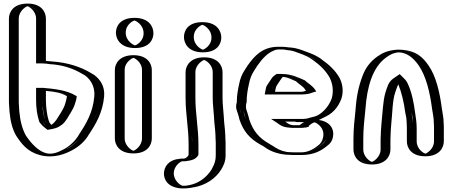

<svg xmlns="http://www.w3.org/2000/svg" viewBox="-20 -842 2534 1075"><path d="M374 -299C372 -286 370 -280 366 -267C362 -247 350 -231 342 -215C328 -194 317 -168 297 -152L279 -140C273 -137 268 -135 261 -134C254 -139 250 -144 244 -151C241 -155 233 -163 233 -168C224 -194 218 -224 218 -259C217 -267 217 -275 217 -282V-335H219C275 -331 336 -323 374 -299ZM134 -822C89 -822 50 -783 50 -738V-282C50 -271 50 -261 51 -251L53 -219C58 -163 69 -118 91 -79C121 -34 159 12 217 28C272 43 326 26 364 3C401 -17 435 -48 456 -84C496 -144 535 -209 543 -301C548 -361 519 -403 486 -428C485 -429 468 -437 467 -438C411 -471 346 -493 264 -498C248 -500 234 -502 217 -502V-738C217 -783 179 -822 134 -822ZM220 -350H202V-282C202 -240 210 -192 218 -167C222 -154 230 -145 232 -142C238 -133 247 -125 257 -118C269 -120 278 -123 287 -127L306 -140C331 -160 342 -188 355 -207C362 -222 375 -240 380 -263C385 -279 387 -289 390 -306C347 -337 281 -346 220 -350ZM134 -807C171 -807 202 -775 202 -738V-487H217C233 -487 246 -485 263 -483C343 -478 406 -456 459 -425C463 -422 476 -416 478 -415C509 -391 533 -355 528 -302C520 -213 483 -152 443 -92C423 -58 392 -29 357 -10C319 10 273 28 221 14C168 0 133 -44 104 -87C84 -123 72 -168 68 -220L66 -252C65 -262 65 -272 65 -282V-738C65 -775 97 -807 134 -807ZM390 -306C387 -289 385 -279 380 -263C375 -240 362 -222 355 -207C342 -188 331 -160 306 -140L287 -127C278 -123 269 -120 257 -118C247 -125 239 -133 232 -141C229 -144 222 -153 218 -167C210 -192 202 -240 202 -282V-350H220C281 -346 347 -337 390 -306ZM133 -807C96 -807 65 -775 65 -738V-282C65 -272 65 -262 66 -252L68 -220C72 -168 84 -123 104 -87C133 -44 168 0 221 14C271 28 320 11 356 -10C391 -31 423 -57 443 -92C483 -152 520 -213 528 -302C533 -355 509 -391 478 -415C476 -416 463 -422 459 -425C406 -456 343 -478 263 -483C246 -484 233 -487 217 -487H202V-738C202 -775 170 -807 133 -807ZM232 -171C235 -161 241 -156 244 -151C248 -145 254 -140 261 -134C267 -135 273 -137 279 -140L297 -152C317 -168 327 -192 342 -215C350 -231 362 -247 366 -266C369 -279 372 -285 374 -299C336 -322 276 -331 219 -335H217V-282C217 -241 225 -196 232 -171ZM133 -822C178 -822 217 -783 217 -738V-502C234 -502 246 -500 264 -498C345 -493 411 -470 466 -438C469 -436 482 -430 486 -428C520 -402 548 -361 543 -301C535 -209 497 -145 456 -84C435 -48 401 -17 364 3C325 24 274 44 217 28C158 12 121 -35 91 -79C69 -119 58 -163 53 -219L51 -251C50 -261 50 -271 50 -282V-738C50 -783 88 -822 133 -822ZM222 -350H182V-282C182 -238 188 -198 198 -167C199 -157 208 -150 211 -146C217 -139 222 -134 231 -127L246 -115L274 -120C289 -123 299 -127 307 -131L327 -144C352 -164 362 -191 376 -211C384 -226 396 -244 401 -265C406 -279 408 -288 410 -303L403 -307C355 -337 281 -345 222 -350ZM134 -807C143 -806 182 -780 182 -738V-487H217C227 -487 240 -485 257 -483C328 -479 385 -461 438 -430C444 -426 453 -421 457 -419C486 -397 513 -359 508 -302C500 -211 462 -149 422 -88C402 -53 370 -24 337 -6C298 15 267 24 236 15C195 4 155 -38 125 -83C104 -121 93 -165 88 -219L86 -251C85 -261 85 -271 85 -282V-738C85 -780 125 -806 134 -807ZM237 -333C285 -329 326 -322 355 -303C352 -288 351 -280 346 -265C341 -243 329 -226 321 -211C305 -187 292 -159 268 -143C262 -149 256 -154 252 -169C244 -194 237 -241 237 -282ZM134 -822C54 -822 30 -773 30 -738V-282C30 -272 30 -262 31 -252L33 -220C38 -165 48 -122 70 -83C99 -39 132 7 202 26C281 48 349 18 384 -1C424 -22 457 -53 477 -88C517 -148 555 -212 563 -302C568 -358 542 -396 508 -422C504 -425 491 -432 488 -434C432 -467 361 -492 270 -498L237 -501V-738C237 -773 214 -822 134 -822Z M643 -450V-67C643 -22 682 17 727 17C772 17 810 -22 810 -67V-450C810 -495 772 -533 727 -533C682 -533 643 -495 643 -450ZM649 -659C649 -612 689 -573 736 -573C782 -573 819 -610 819 -656C819 -703 780 -742 733 -742C687 -742 649 -705 649 -659ZM658 -450C658 -487 690 -518 727 -518C764 -518 795 -487 795 -450V-67C795 -30 764 2 727 2C690 2 658 -30 658 -67ZM664 -659C664 -697 695 -727 733 -727C772 -727 804 -695 804 -656C804 -618 774 -588 736 -588C697 -588 664 -621 664 -659ZM658 -450V-67C658 -30 690 2 727 2C764 2 795 -30 795 -67V-450C795 -487 764 -518 727 -518C690 -518 658 -487 658 -450ZM664 -659C664 -621 697 -588 736 -588C774 -588 804 -618 804 -656C804 -695 772 -727 733 -727C695 -727 664 -697 664 -659ZM643 -450C643 -495 682 -533 727 -533C772 -533 810 -495 810 -450V-67C810 -22 772 17 727 17C682 17 643 -22 643 -67ZM649 -659C649 -705 687 -742 733 -742C780 -742 819 -703 819 -656C819 -610 782 -573 736 -573C689 -573 649 -612 649 -659ZM678 -450C678 -496 723 -518 727 -518C731 -518 775 -496 775 -450V-67C775 -25 736 1 727 2C718 1 678 -25 678 -67ZM684 -659C684 -707 728 -727 733 -727C738 -727 784 -705 784 -656C784 -608 740 -588 736 -588C731 -588 684 -610 684 -659ZM623 -450V-67C623 -32 647 17 727 17C807 17 830 -32 830 -67V-450C830 -485 806 -533 727 -533C648 -533 623 -485 623 -450ZM629 -659C629 -623 655 -573 736 -573C816 -573 839 -620 839 -656C839 -693 814 -742 733 -742C653 -742 629 -695 629 -659Z M1055 -57C1055 -138 1039 -212 1039 -294V-438C1039 -483 1078 -521 1123 -521C1168 -521 1206 -483 1206 -438V-294C1206 -259 1211 -226 1213 -190L1215 -160C1218 -137 1222 -90 1222 -64C1223 -54 1223 -44 1223 -34V29C1223 57 1216 79 1205 98C1202 102 1200 106 1198 111C1172 153 1130 187 1077 202C1068 205 1059 208 1050 209L1036 211C1027 212 1017 213 1006 213H998C954 210 915 172 918 125C921 82 959 43 1005 46H1010C1015 45 1019 45 1023 44C1028 44 1039 39 1045 36C1048 33 1051 29 1054 26C1054 24 1055 24 1056 22V-34C1056 -42 1056 -50 1055 -57ZM1030 -635C1030 -588 1069 -549 1116 -549C1162 -549 1199 -586 1199 -632C1199 -679 1160 -718 1113 -718C1067 -718 1030 -681 1030 -635ZM1208 -34C1208 -44 1208 -53 1207 -63V-64C1207 -89 1203 -136 1200 -158L1198 -189C1196 -224 1191 -258 1191 -294V-438C1191 -475 1160 -506 1123 -506C1086 -506 1054 -474 1054 -438V-294C1054 -205 1071 -126 1071 -34V26L1069 30V32C1057 48 1040 59 1011 61H1005C967 59 935 90 933 126C931 164 961 195 998 198H1006C1016 198 1025 197 1034 196L1048 194C1056 193 1064 191 1073 188C1122 174 1160 144 1185 104C1186 101 1188 96 1192 90C1201 74 1208 54 1208 29ZM1045 -635C1045 -673 1075 -703 1113 -703C1152 -703 1184 -671 1184 -632C1184 -594 1154 -564 1116 -564C1077 -564 1045 -596 1045 -635ZM1054 -294V-438C1054 -474 1086 -506 1123 -506C1160 -506 1191 -475 1191 -438V-294C1191 -258 1196 -224 1198 -189L1200 -158C1203 -136 1207 -89 1207 -64V-63C1208 -53 1208 -44 1208 -34V29C1208 54 1201 74 1192 90C1188 96 1186 101 1185 104C1160 144 1122 174 1073 188C1064 191 1056 193 1048 194L1034 196C1025 197 1016 198 1006 198H998C961 195 931 164 933 126C935 90 967 59 1005 61H1011C1040 59 1057 48 1069 32V30L1071 26V-34C1071 -126 1054 -207 1054 -294ZM1045 -635C1045 -596 1077 -564 1116 -564C1154 -564 1184 -594 1184 -632C1184 -671 1152 -703 1113 -703C1075 -703 1045 -673 1045 -635ZM1223 -34C1223 -44 1223 -55 1222 -64C1222 -90 1218 -139 1215 -160L1213 -190C1211 -226 1206 -259 1206 -294V-438C1206 -483 1168 -521 1123 -521C1078 -521 1039 -483 1039 -438V-294C1039 -203 1056 -124 1056 -34V22L1054 26V27C1045 37 1033 45 1011 46H1005C958 44 921 81 918 125C915 172 953 210 998 213H1006C1017 213 1027 212 1036 211L1050 209C1116 196 1165 163 1197 112C1211 90 1223 64 1223 29ZM1030 -635C1030 -681 1067 -718 1113 -718C1160 -718 1199 -679 1199 -632C1199 -586 1162 -549 1116 -549C1069 -549 1030 -588 1030 -635ZM1074 -294V-438C1074 -480 1115 -505 1123 -506C1132 -505 1171 -480 1171 -438V-294C1171 -259 1176 -225 1178 -190L1180 -159C1183 -136 1187 -90 1187 -64C1188 -54 1188 -44 1188 -34V29C1188 55 1181 77 1171 94C1168 99 1166 103 1164 108C1138 149 1099 178 1058 190C1051 192 1041 194 1038 195L1025 197C1019 198 1013 198 1006 198H1002C988 195 951 167 953 125C955 86 991 62 1000 61H1016C1058 56 1075 49 1089 29V27C1090 26 1090 25 1091 24V-34C1091 -125 1074 -206 1074 -294ZM1065 -635C1065 -683 1109 -703 1113 -703C1118 -703 1164 -681 1164 -632C1164 -584 1120 -564 1116 -564C1111 -564 1065 -586 1065 -635ZM1243 -34C1243 -44 1243 -55 1242 -64C1242 -89 1238 -137 1235 -159L1233 -189C1231 -224 1226 -258 1226 -294V-438C1226 -473 1202 -521 1123 -521C1044 -521 1019 -472 1019 -438V-294C1019 -204 1036 -125 1036 -34V24L1034 28V30C1024 43 1014 45 1008 46H1007C998 46 992 46 985 47C920 54 900 94 898 126C896 165 921 208 996 213H1006C1019 213 1033 212 1045 210L1059 208C1134 196 1188 156 1218 108C1231 87 1243 62 1243 29ZM1010 -635C1010 -598 1035 -549 1116 -549C1196 -549 1219 -596 1219 -632C1219 -669 1194 -718 1113 -718C1033 -718 1010 -671 1010 -635Z M1586 -410C1576 -411 1564 -413 1554 -413H1548C1540 -408 1532 -395 1527 -387L1511 -363C1505 -354 1505 -350 1502 -338L1500 -328H1658C1666 -328 1673 -328 1680 -329C1691 -329 1700 -333 1710 -336C1697 -356 1675 -366 1658 -383C1636 -392 1613 -403 1589 -409C1588 -410 1587 -410 1586 -410ZM1708 -164 1696 -158C1689 -152 1683 -149 1675 -143C1674 -143 1674 -143 1674 -142C1671 -141 1668 -141 1666 -141H1625C1622 -141 1616 -141 1609 -142C1587 -142 1576 -152 1562 -161H1658C1676 -161 1692 -162 1708 -164ZM1742 -172C1792 -171 1836 -128 1824 -72C1819 -49 1808 -32 1789 -19C1760 5 1721 26 1667 26H1625C1620 26 1613 26 1604 25C1548 25 1511 3 1476 -18L1458 -29C1400 -61 1364 -102 1341 -170C1338 -182 1335 -193 1331 -206C1325 -219 1322 -232 1322 -245C1322 -254 1323 -262 1326 -271C1326 -311 1332 -341 1339 -374C1345 -405 1355 -428 1370 -452L1388 -480C1414 -517 1443 -551 1486 -569C1503 -576 1520 -580 1537 -580H1557C1566 -580 1576 -579 1585 -578L1599 -576C1630 -574 1651 -565 1676 -556C1709 -544 1737 -533 1763 -512C1802 -484 1836 -453 1860 -410C1878 -375 1885 -330 1872 -288C1855 -239 1814 -193 1763 -178ZM1667 -396C1684 -379 1706 -368 1722 -344L1734 -327L1714 -322C1705 -319 1696 -314 1681 -314C1675 -313 1666 -313 1658 -313H1482L1487 -341C1489 -352 1492 -360 1499 -371L1514 -395C1520 -405 1530 -419 1543 -428H1554C1599 -428 1634 -410 1667 -396ZM1706 -179 1793 -190 1704 -145C1699 -141 1695 -139 1689 -135V-130L1677 -127C1673 -126 1670 -126 1666 -126H1625C1621 -126 1616 -126 1608 -127C1582 -127 1566 -141 1554 -149L1512 -176H1658C1675 -176 1691 -177 1706 -179ZM1605 10H1604C1561 10 1524 -4 1498 -21C1492 -25 1488 -28 1483 -31L1466 -42C1411 -73 1376 -110 1355 -174C1352 -187 1349 -197 1345 -210C1342 -222 1337 -232 1337 -245C1337 -253 1339 -261 1341 -269V-271C1341 -310 1347 -338 1354 -371C1360 -401 1368 -422 1383 -444L1400 -472C1426 -509 1453 -539 1492 -555C1507 -562 1522 -565 1537 -565H1557C1566 -565 1574 -564 1583 -563L1597 -561C1625 -559 1645 -551 1671 -542C1704 -530 1730 -520 1754 -500C1792 -473 1825 -443 1847 -403C1863 -370 1869 -331 1858 -293C1841 -247 1804 -205 1759 -192C1719 -181 1678 -170 1638 -159L1742 -157C1787 -156 1818 -119 1809 -75C1805 -55 1796 -42 1780 -31C1752 -8 1717 11 1667 11H1625C1620 11 1613 11 1605 10ZM1589 -425C1575 -426 1568 -428 1554 -428H1543C1530 -419 1520 -405 1514 -395L1499 -371C1492 -360 1489 -352 1487 -341L1482 -313H1658C1666 -313 1675 -313 1681 -314C1696 -314 1705 -319 1714 -322L1734 -327L1722 -344C1705 -369 1682 -381 1667 -396C1645 -405 1621 -416 1595 -423C1590 -425 1589 -425 1589 -425ZM1706 -179C1691 -177 1675 -176 1658 -176H1512L1554 -149C1566 -141 1582 -127 1608 -127C1616 -126 1621 -126 1625 -126H1666C1670 -126 1673 -126 1677 -127L1689 -130V-135C1695 -139 1699 -141 1704 -145L1793 -190ZM1337 -245C1337 -234 1340 -223 1345 -212C1351 -200 1352 -187 1355 -174C1376 -110 1411 -73 1466 -42L1483 -31C1488 -28 1492 -25 1498 -21C1524 -4 1561 10 1604 10H1605C1613 11 1620 11 1625 11H1667C1717 11 1751 -8 1779 -31C1794 -44 1805 -54 1809 -75C1818 -119 1787 -156 1742 -157L1638 -159C1678 -170 1719 -181 1759 -192C1804 -205 1841 -247 1858 -293C1869 -331 1863 -370 1847 -403C1825 -442 1792 -473 1754 -500C1728 -519 1705 -530 1671 -542C1645 -551 1625 -559 1597 -561L1583 -563C1574 -564 1566 -565 1557 -565H1537C1522 -565 1507 -562 1492 -555C1453 -539 1426 -509 1400 -472L1383 -444C1368 -422 1360 -401 1354 -371C1347 -338 1341 -310 1341 -271V-269C1339 -261 1337 -253 1337 -245ZM1658 -328H1500L1502 -338C1504 -349 1505 -355 1511 -363L1527 -387C1532 -395 1539 -406 1548 -413H1554C1566 -413 1574 -411 1588 -410L1590 -409C1614 -403 1636 -392 1658 -383C1678 -364 1697 -355 1710 -336C1692 -330 1681 -328 1658 -328ZM1625 -141H1666C1668 -141 1670 -141 1674 -142C1675 -142 1673 -143 1674 -143C1682 -148 1690 -153 1696 -158L1708 -164C1692 -162 1676 -161 1658 -161H1562C1575 -152 1588 -142 1609 -142C1617 -142 1621 -141 1625 -141ZM1604 25C1614 26 1619 26 1625 26H1667C1721 26 1761 5 1789 -19C1808 -32 1819 -49 1824 -72C1835 -128 1794 -170 1742 -172L1763 -178C1814 -193 1854 -238 1872 -288C1887 -329 1877 -375 1860 -410C1836 -452 1801 -485 1763 -512C1736 -534 1709 -544 1676 -556C1651 -565 1629 -574 1599 -576L1585 -578C1576 -579 1566 -580 1557 -580H1537C1520 -580 1503 -576 1486 -569C1443 -551 1415 -517 1388 -480L1370 -452C1354 -428 1345 -405 1339 -374C1332 -341 1326 -311 1326 -271C1324 -263 1322 -254 1322 -245C1322 -228 1328 -216 1331 -206C1335 -192 1338 -183 1341 -170C1364 -103 1400 -61 1458 -29L1476 -18C1481 -15 1484 -13 1490 -9C1517 10 1558 25 1604 25ZM1554 -428H1529L1519 -421C1505 -412 1498 -399 1493 -391L1477 -367C1470 -357 1469 -350 1467 -339L1462 -313H1658C1667 -313 1678 -313 1685 -314C1713 -315 1725 -323 1730 -324L1751 -330L1744 -340C1728 -364 1703 -376 1687 -392C1649 -408 1614 -428 1554 -428ZM1709 -138C1714 -141 1719 -146 1725 -150L1811 -193L1698 -178C1686 -176 1673 -176 1658 -176H1498L1533 -153C1542 -147 1558 -129 1605 -127C1612 -126 1618 -126 1625 -126H1666C1675 -126 1682 -127 1687 -128H1695L1698 -130L1709 -132ZM1607 10H1604C1577 10 1546 0 1520 -17C1515 -21 1509 -24 1504 -27L1486 -38C1433 -68 1398 -106 1376 -172C1373 -185 1370 -195 1366 -208C1362 -221 1357 -231 1357 -245C1357 -253 1358 -262 1361 -270V-271C1361 -311 1367 -340 1374 -373C1380 -403 1389 -425 1404 -448L1422 -476C1448 -513 1477 -544 1511 -558C1524 -564 1532 -565 1537 -565H1557C1562 -565 1568 -565 1574 -564L1591 -561C1611 -560 1624 -556 1653 -545C1686 -533 1709 -524 1733 -505C1771 -478 1803 -448 1826 -407C1843 -373 1849 -330 1837 -290C1820 -242 1778 -200 1743 -190C1737 -188 1730 -187 1723 -185L1631 -159L1740 -157C1748 -157 1801 -130 1789 -73C1785 -51 1774 -36 1759 -26C1730 -2 1698 11 1667 11H1625C1623 11 1613 10 1607 10ZM1637 -387C1657 -368 1676 -360 1689 -340L1693 -334C1675 -328 1678 -328 1658 -328H1520L1522 -340C1524 -351 1526 -358 1532 -367L1548 -391C1552 -397 1558 -406 1564 -412C1591 -409 1612 -398 1637 -387ZM1577 -161H1658C1670 -161 1682 -161 1692 -162L1675 -154C1670 -150 1664 -146 1657 -141H1625C1606 -141 1597 -147 1577 -161ZM1601 25C1612 26 1617 26 1625 26H1667C1740 26 1782 -1 1810 -24C1830 -38 1840 -53 1844 -74C1853 -117 1831 -167 1749 -172C1759 -175 1770 -177 1779 -180C1841 -198 1875 -244 1892 -291C1904 -331 1899 -371 1881 -406C1858 -447 1822 -480 1784 -507C1757 -529 1727 -541 1693 -553C1670 -561 1646 -573 1606 -576L1594 -577C1582 -579 1570 -580 1557 -580H1537C1448 -580 1403 -526 1367 -476L1349 -448C1334 -425 1325 -402 1319 -372C1312 -339 1306 -310 1306 -271V-270C1303 -261 1302 -253 1302 -245C1302 -230 1308 -219 1311 -208C1315 -195 1318 -186 1321 -172C1343 -107 1378 -66 1437 -33L1455 -23C1460 -20 1462 -18 1468 -14C1495 5 1542 24 1601 25Z M2063 79C2108 79 2146 40 2146 -5V-63C2146 -89 2149 -127 2151 -152C2157 -204 2160 -278 2173 -322C2183 -350 2190 -380 2212 -395C2220 -387 2226 -378 2231 -366C2250 -324 2262 -265 2269 -211C2272 -195 2276 -183 2276 -169C2277 -163 2277 -155 2277 -146C2278 -137 2278 -130 2278 -123V-51C2278 -5 2316 33 2361 33C2406 33 2445 -5 2445 -51V-123C2445 -132 2445 -141 2444 -152C2444 -186 2438 -205 2434 -235C2422 -328 2401 -419 2358 -480C2326 -526 2285 -564 2209 -564C2169 -562 2137 -549 2113 -529C2075 -502 2048 -466 2030 -418C2009 -364 1996 -305 1991 -232C1985 -175 1979 -122 1979 -63V-5C1979 40 2018 79 2063 79ZM2430 -123V-51C2430 -14 2398 18 2361 18C2324 18 2293 -13 2293 -51V-123C2293 -156 2288 -188 2284 -213C2277 -268 2265 -329 2245 -372C2239 -387 2232 -397 2223 -406L2214 -414L2204 -407C2175 -388 2168 -353 2159 -327C2143 -281 2142 -204 2136 -153C2134 -127 2131 -90 2131 -63V-5C2131 32 2099 64 2062 64C2025 64 1994 32 1994 -5V-63C1994 -121 2000 -173 2006 -231C2011 -303 2024 -360 2044 -413C2061 -459 2087 -492 2122 -517C2146 -534 2171 -547 2209 -549C2280 -549 2315 -515 2346 -471C2386 -413 2407 -325 2419 -233C2423 -202 2429 -184 2429 -152C2430 -142 2430 -131 2430 -123ZM2429 -152C2429 -184 2423 -202 2419 -233C2407 -325 2386 -413 2346 -471C2315 -515 2280 -549 2209 -549C2172 -547 2144 -535 2122 -517C2087 -492 2061 -459 2044 -413C2024 -360 2011 -303 2006 -231C2000 -173 1994 -121 1994 -63V-5C1994 32 2025 64 2062 64C2099 64 2131 32 2131 -5V-63C2131 -90 2134 -127 2136 -153C2142 -205 2145 -278 2159 -326C2167 -353 2176 -388 2204 -407L2214 -414L2223 -406C2232 -397 2239 -387 2245 -372C2265 -329 2277 -268 2284 -213C2286 -199 2291 -188 2291 -170C2292 -159 2293 -136 2293 -123V-51C2293 -13 2324 18 2361 18C2398 18 2430 -14 2430 -51V-123C2430 -131 2430 -142 2429 -152ZM2276 -170C2276 -185 2272 -194 2269 -211C2262 -265 2250 -324 2231 -366C2225 -380 2220 -387 2212 -395C2190 -380 2183 -351 2173 -322C2158 -280 2157 -204 2151 -152C2149 -127 2146 -89 2146 -63V-5C2146 40 2107 79 2062 79C2017 79 1979 40 1979 -5V-63C1979 -122 1985 -175 1991 -232C1996 -305 2009 -364 2030 -418C2048 -466 2075 -502 2113 -529C2138 -547 2167 -562 2209 -564C2286 -564 2326 -526 2358 -480C2401 -418 2422 -328 2434 -235C2438 -205 2444 -186 2444 -152C2445 -142 2445 -131 2445 -123V-51C2445 -5 2406 33 2361 33C2316 33 2278 -5 2278 -51V-123C2278 -135 2276 -160 2276 -170ZM2062 64C2053 63 2014 37 2014 -5V-63C2014 -121 2020 -173 2026 -231C2035 -357 2066 -466 2143 -521C2166 -538 2187 -547 2211 -549C2255 -548 2291 -523 2324 -476C2365 -417 2387 -327 2399 -234C2403 -204 2409 -185 2409 -152C2410 -141 2410 -132 2410 -123V-51C2410 -6 2367 18 2361 18C2354 17 2313 -6 2313 -51V-123C2313 -157 2308 -185 2304 -212C2297 -267 2285 -326 2265 -369C2260 -382 2253 -392 2244 -401L2218 -427L2183 -403C2153 -383 2148 -352 2138 -324C2124 -278 2122 -205 2116 -153C2114 -127 2111 -89 2111 -63V-5C2111 37 2071 63 2062 64ZM2465 -123C2465 -131 2465 -142 2464 -152C2464 -185 2458 -204 2454 -234C2442 -327 2421 -416 2379 -476C2349 -518 2312 -563 2210 -564H2207C2150 -561 2117 -543 2092 -525C2054 -498 2026 -462 2009 -415C1989 -362 1976 -304 1971 -231C1965 -173 1959 -121 1959 -63V-5C1959 30 1982 79 2062 79C2142 79 2166 30 2166 -5V-63C2166 -89 2169 -127 2171 -153C2177 -205 2177 -281 2193 -325C2198 -340 2203 -356 2210 -370C2228 -326 2242 -268 2249 -212C2251 -197 2256 -186 2256 -169C2257 -159 2258 -135 2258 -123V-51C2258 -16 2281 33 2361 33C2441 33 2465 -16 2465 -51Z"/></svg>

Font: Blanket
Style: Black
Weight: 900
Foundry: Cannot Into Space Fonts
Version: Version 0.9